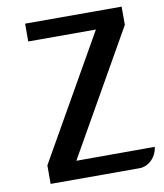

<svg xmlns="http://www.w3.org/2000/svg" viewBox="-83 -808 749 876"><g transform="rotate(-10 291.5 -370.0)"><path d="M80.6 0H492.2C535.2 0 572.8 -37.6 577.6 -84L214.4 -83.5L540 -655.8V-740.2H92.8V-657.7H406.2L80.6 -85.9Z"/></g></svg>

Font: Atomic Age
Style: Regular
Weight: 400
Designer: James Grieshaber
Foundry: James Grieshaber
Version: Version 1.002